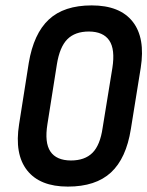

<svg xmlns="http://www.w3.org/2000/svg" viewBox="-20 -683 546 711"><path d="M231.2 8Q127.8 8 80.4 -52.2Q33.1 -112.3 50.7 -222.8L86.5 -449.8Q104.7 -558.5 160.8 -610.7Q216.8 -663 319.5 -663Q424 -663 471.3 -602.8Q518.7 -542.7 501.1 -431.6L464.6 -205.2Q447.4 -96.5 390.9 -44.3Q334.4 8 231.2 8ZM242.4 -88.7Q293.9 -88.7 322.3 -117Q350.8 -145.3 360 -209.4L396.1 -431.2Q406.9 -500.5 384.6 -533.2Q362.4 -565.9 309.3 -566.3Q257.9 -566.3 229.4 -537.7Q201 -509.1 190.7 -445L155.7 -223.8Q144.5 -154.9 166.6 -122Q188.7 -89.1 242.4 -88.7Z"/></svg>

Font: Sofia Sans Condensed
Style: Italic
Weight: 400
Italic angle: -9°
Designer: Botio Nikoltchev, Ani Petrova
Foundry: lettersoup
Version: Version 4.101